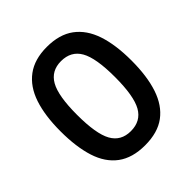

<svg xmlns="http://www.w3.org/2000/svg" viewBox="-196 -855 1003 1003"><g transform="rotate(-45 306.0 -353.5)"><path d="M305 10Q212 10 154 -33Q96 -76 70 -157.5Q44 -239 44 -354Q44 -470 71 -550.5Q98 -631 156 -674Q214 -717 305 -717Q398 -717 456 -674Q514 -631 541 -550.5Q568 -470 568 -354Q568 -238 541 -157Q514 -76 456.5 -33Q399 10 305 10ZM305 -95Q379 -95 412.5 -154.5Q446 -214 446 -354Q446 -494 412.5 -553Q379 -612 305 -612Q233 -612 199.5 -553Q166 -494 166 -354Q166 -214 199 -154.5Q232 -95 305 -95Z"/></g></svg>

Font: 42dot Sans Light
Style: Bold
Weight: 700
Version: Version 1.000